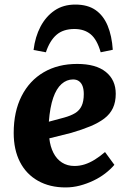

<svg xmlns="http://www.w3.org/2000/svg" viewBox="-20 -807 564 841"><path d="M318 -527Q400 -527 443.5 -492Q487 -457 487 -396Q487 -360 474.5 -333.5Q462 -307 437 -288Q412 -269 376 -254Q340 -239 292 -225L196 -201Q200 -165 214 -137.5Q228 -110 251.5 -95Q275 -80 306 -80Q329 -80 351 -87Q373 -94 395.5 -108Q418 -122 440 -141L481 -85Q464 -65 440.5 -47Q417 -29 388.5 -15.5Q360 -2 329.5 6Q299 14 267 14Q198 14 146.5 -15Q95 -44 67.5 -97.5Q40 -151 40 -225Q40 -318 74.5 -386Q109 -454 171.5 -490.5Q234 -527 318 -527ZM347 -395Q347 -415 342 -429Q337 -443 326.5 -451Q316 -459 300 -459Q272 -459 249.5 -439Q227 -419 213 -378.5Q199 -338 194 -274L261 -292Q290 -300 309 -311.5Q328 -323 337.5 -343Q347 -363 347 -395ZM310 -787Q364 -787 398.5 -763Q433 -739 451.5 -694.5Q470 -650 474 -589L421 -578Q405 -634 377 -657Q349 -680 306 -680Q257 -680 227.5 -654.5Q198 -629 181 -578L127 -588Q134 -646 157.5 -690.5Q181 -735 219 -761Q257 -787 310 -787Z"/></svg>

Font: Literata 18pt
Style: Bold Italic
Weight: 700
Italic angle: -2°
Designer: Latin by Veronika Burian and Jose Scaglione. Greek by Irene Vlachou. Cyrillic by Vera Evstafieva
Foundry: TypeTogether
Version: Version 3.103;gftools[0.9.29]